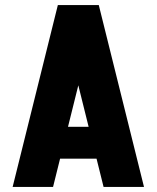

<svg xmlns="http://www.w3.org/2000/svg" viewBox="-20 -740 620 760"><path d="M183 -112V-238H439V-112ZM369 -720 190 0H30L209 -720ZM371 -720 550 0H390L211 -720Z"/></svg>

Font: Akshar Light
Style: Regular
Weight: 300
Designer: Tall Chai
Foundry: Tall Chai
Version: Version 1.100